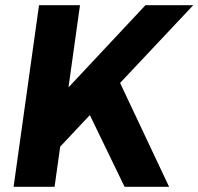

<svg xmlns="http://www.w3.org/2000/svg" viewBox="-20 -720 765 740"><path d="M93.8 -222.8 540.6 -700H724.8L187.4 -128.7ZM130.4 -700H288.3L190.3 0H32.4ZM297.8 -335.2 431.2 -425.1 631.7 0H460.2Z"/></svg>

Font: Pathway Extreme 8pt Thin
Style: Italic
Weight: 100
Italic angle: -8°
Designer: Eduardo Rodriguez Tunni
Foundry: Eduardo Rodriguez Tunni
Version: Version 1.000